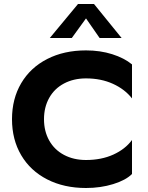

<svg xmlns="http://www.w3.org/2000/svg" viewBox="-20 -930 740 960"><path d="M410 10Q300 10 216 -33Q132 -76 86 -154Q40 -232 40 -334Q40 -436 86 -514Q132 -592 216 -635Q300 -678 410 -678Q481 -678 541 -659Q601 -640 640 -608V-438Q604 -484 544.5 -511Q485 -538 410 -538Q348 -538 300 -512.5Q252 -487 226 -440.5Q200 -394 200 -334Q200 -274 226 -227.5Q252 -181 300 -155.5Q348 -130 410 -130Q487 -130 546.5 -157Q606 -184 640 -230V-60Q609 -29 546 -9.5Q483 10 410 10ZM588 -740H478L410 -838L339 -740H229L370 -910H450Z"/></svg>

Font: Madhuban Bold
Style: Regular
Weight: 700
Designer: jaikishan Patel
Foundry: MagicType
Version: Version 1.000